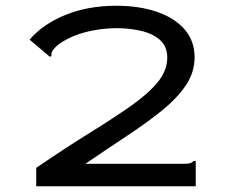

<svg xmlns="http://www.w3.org/2000/svg" viewBox="-20 -648 790 668"><path d="M106 -64Q207 -133 291 -185Q375 -237 435.5 -279.5Q496 -322 529 -362.5Q562 -403 562 -448Q562 -486 537 -508.5Q512 -531 471.5 -540.5Q431 -550 386 -550Q326 -550 270 -534Q214 -518 177 -488Q165 -476 161.5 -469.5Q158 -463 159 -454L154 -450L147 -456L83 -510Q129 -564 207.5 -596Q286 -628 385 -628Q464 -628 525.5 -607Q587 -586 622 -546Q657 -506 657 -449Q657 -396 626.5 -351Q596 -306 543.5 -263.5Q491 -221 422 -175.5Q353 -130 277 -78H617Q633 -78 640.5 -80Q648 -82 654 -88H661V0H106Z"/></svg>

Font: Inconsolata ExtraExpanded Medium
Style: Regular
Weight: 500
Width: 8
Monospace: yes
Designer: Raph Levien, Cyreal, Brenton Simpson
Foundry: Raph Levien, Cyreal, Google
Version: Version 3.001; ttfautohint (v1.8.2.53-6de2)